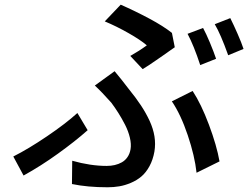

<svg xmlns="http://www.w3.org/2000/svg" viewBox="-20 -760 1056 817"><path d="M844.1 -641Q857.2 -616.8 873.2 -578.7Q889.2 -540.5 899.5 -509.9L832 -483Q805 -565.7 778.1 -616.1ZM959.9 -682.9Q974.4 -654.1 991.3 -615.4Q1008.2 -576.7 1016.3 -551.8L951 -524.9Q918.7 -615.4 893.8 -657ZM587 -465.9 534.4 -522Q572.4 -543.3 604.8 -567.1Q577.1 -590.6 526.5 -619.3Q475.9 -648.1 425.8 -669L493.6 -740.1Q555.8 -712.7 615.6 -680.8Q675.4 -648.8 711.6 -620L723.7 -558.9Q720.2 -556.8 703.3 -544.7Q686.4 -532.7 674.4 -524.3Q662.3 -516 645.2 -504.1Q628.2 -492.2 613.3 -482.4Q598.4 -472.7 587 -465.9ZM286.2 23.1 287.3 -76Q365.1 -54 433.9 -54Q452.1 -54 468.2 -57.7Q484.4 -61.4 498.6 -69.4Q512.8 -77.4 522.5 -91.6Q532.3 -105.8 535.5 -125Q539.1 -146.7 532.7 -174Q526.3 -201.3 512.3 -228.9Q498.2 -256.4 483.8 -279.1Q469.5 -301.8 453.5 -323.2Q412.6 -369.3 383.5 -396L467.7 -457Q497.2 -421.9 527.3 -382.1Q558.2 -344.1 579.7 -311.6Q601.2 -279.1 616.7 -245.6Q632.1 -212 637.3 -179.5Q642.4 -147 637.1 -115.1Q631 -80.3 616.1 -52.9Q601.2 -25.6 581.7 -9.1Q562.1 7.5 536.9 18.1Q511.7 28.8 487.7 32.8Q463.8 36.9 437.9 36.9Q352.6 36.9 286.2 23.1ZM914.1 -73.2 816.4 -24.9Q808.6 -96.6 778.9 -184.7Q749.3 -272.7 711.3 -328.8L799.7 -372.9Q835.9 -317.8 869.1 -229.2Q902.3 -140.6 914.1 -73.2ZM353 -206Q299.7 -158.7 226.7 -106.2Q153.8 -53.6 80.3 -13.1L36.6 -94.1Q100.9 -126.4 180.2 -180.2Q259.6 -234 309.3 -279.1Z"/></svg>

Font: Karasuma Gothic
Style: Medium Italic
Weight: 500
Italic angle: 9.39998°
Designer: Rasmus Andersson / Ryoko Nishizuka
Foundry: Genbu
Version: Version 1.00